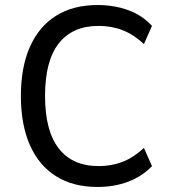

<svg xmlns="http://www.w3.org/2000/svg" viewBox="-20 -734 672 763"><path d="M367 9Q271 9 203 -33.5Q135 -76 99 -157Q63 -238 63 -353Q63 -467 99 -548Q135 -629 203 -671.5Q271 -714 367 -714Q434 -714 490 -693.5Q546 -673 584 -631L552 -559Q511 -597 467.5 -614Q424 -631 371 -631Q268 -631 213.5 -561.5Q159 -492 159 -353Q159 -214 213.5 -144Q268 -74 372 -74Q424 -74 467.5 -91Q511 -108 552 -146L584 -74Q545 -33 489.5 -12Q434 9 367 9Z"/></svg>

Font: Nunito Sans 10pt SemiCondensed Medium
Style: Regular
Weight: 500
Width: 4
Designer: Vernon Adams
Foundry: Vernon Adams
Version: Version 3.101;gftools[0.9.27]